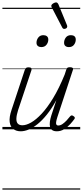

<svg xmlns="http://www.w3.org/2000/svg" viewBox="-20 -1074 686 1594"><path d="M152 16Q116 16 91 -2.5Q66 -21 60.5 -60.5Q55 -100 76 -162L186 -494Q191 -506 197 -510.5Q203 -515 217 -515Q233 -515 239 -509Q245 -503 241 -491L130 -159Q117 -118 116 -90Q115 -62 127.5 -48Q140 -34 166 -34Q198 -34 238.5 -57Q279 -80 325.5 -129.5Q372 -179 421 -259.5Q470 -340 517 -455L530 -495Q534 -508 540.5 -512Q547 -516 561 -516Q576 -516 583 -510.5Q590 -505 585 -493L456 -101Q448 -76 446 -61Q444 -46 448.5 -39Q453 -32 463 -32Q481 -32 498.5 -44Q516 -56 532.5 -73.5Q549 -91 562 -108Q569 -116 575.5 -116Q582 -116 590 -110Q600 -104 601 -97.5Q602 -91 597 -85Q585 -68 563.5 -44Q542 -20 513.5 -2Q485 16 452 16Q428 16 414 6.5Q400 -3 395.5 -20.5Q391 -38 394 -62.5Q397 -87 406 -115L448 -243Q409 -172 369 -122.5Q329 -73 290.5 -42.5Q252 -12 217 2Q182 16 152 16ZM323 -683Q306 -683 294.5 -692Q283 -701 283 -719Q283 -743 298 -762.5Q313 -782 340 -782Q358 -782 369.5 -773Q381 -764 381 -745Q381 -722 366 -702.5Q351 -683 323 -683ZM552 -683Q534 -683 523 -692Q512 -701 512 -719Q512 -743 526.5 -762.5Q541 -782 569 -782Q587 -782 598 -773Q609 -764 609 -745Q609 -722 594.5 -702.5Q580 -683 552 -683ZM513 -834Q509 -834 505 -836Q501 -838 497 -845L409 -1014Q407 -1018 406.5 -1021Q406 -1024 406 -1028Q408 -1035 414.5 -1040.5Q421 -1046 430 -1050Q439 -1054 446 -1054Q457 -1054 465 -1038L536 -865Q538 -861 538 -858Q538 -855 538 -852Q537 -843 529 -838.5Q521 -834 513 -834ZM0 490H646V500H0ZM0 -20H646V0H0ZM0 -505H646V-500H0ZM0 -1010H646V-1000H0Z"/></svg>

Font: Playwrite US Trad Guides
Style: Regular
Weight: 400
Designer: Veronika Burian, José Scaglione
Foundry: TypeTogether
Version: Version 1.003